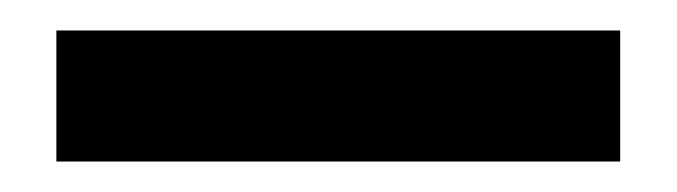

<svg xmlns="http://www.w3.org/2000/svg" viewBox="-20 -687 444 126"><path d="M17 -581V-667H387V-581Z"/></svg>

Font: DM Sans 24pt SemiBold
Style: Regular
Weight: 600
Designer: Colophon Foundry, Jonny Pinhorn
Foundry: Colophon Foundry
Version: Version 4.004;gftools[0.9.30]